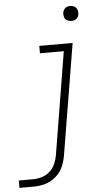

<svg xmlns="http://www.w3.org/2000/svg" viewBox="-90 -765 584 1010"><g transform="rotate(-5 201.5 -260.0)"><path d="M-29 205H46Q76 205 106.5 196.5Q137 188 162.5 166.5Q188 145 201 115.5Q214 86 219 56L316 -530H140V-491H266L177 50Q173 73 163.5 95.5Q154 118 135 135Q116 152 92.5 159Q69 166 46 166H-29ZM320 -646Q329 -646 337.5 -649Q346 -652 351.5 -659.5Q357 -667 359 -676Q361 -688 357.5 -700Q354 -712 343.5 -718.5Q333 -725 320 -725Q311 -725 302.5 -722Q294 -719 288.5 -711Q283 -703 281 -695Q279 -682 282.5 -670Q286 -658 297 -652Q308 -646 320 -646Z"/></g></svg>

Font: Iosevka Sparkle Extralight
Style: Italic
Weight: 200
Italic angle: -9°
Designer: Belleve Invis
Foundry: Belleve Invis
Version: Version 4.5.0; ttfautohint (v1.8.3)